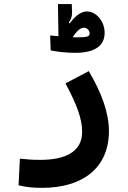

<svg xmlns="http://www.w3.org/2000/svg" viewBox="-20 -678 626 938"><path d="M186.5 239.7C376.5 239.7 512.2 148.4 512.2 -38.1C512.2 -126 476.1 -225.6 413.6 -330.6L299.8 -270.5C353 -171.4 381.3 -100.1 381.3 -34.2C381.3 62.5 301.8 103 176.8 103C132.8 103 114.3 100.6 77.1 97.2L70.8 227.1C106.9 235.8 134.3 239.7 186.5 239.7ZM346.2 -419.9C442.9 -419.9 491.2 -453.6 491.2 -518.1C491.2 -574.7 449.2 -622.1 404.8 -622.1C375 -622.1 346.7 -599.1 320.3 -563.5L315.9 -566.4C327.1 -584.5 332.5 -597.7 332 -617.2L330.6 -658.2H263.2L265.6 -501C249 -502.4 234.4 -503.9 225.1 -504.9L227.5 -431.6C257.8 -425.8 301.3 -419.9 346.2 -419.9ZM335 -496.1C358.4 -532.2 375.5 -542.5 390.1 -542.5C406.7 -542.5 418 -527.8 418 -515.6C418 -498.5 405.3 -495.6 350.6 -495.6C346.2 -495.6 340.8 -495.6 335 -496.1Z"/></svg>

Font: Cascadia Mono NF
Style: Bold
Weight: 700
Monospace: yes
Designer: Aaron Bell
Foundry: Saja Typeworks
Version: Version 2404.023